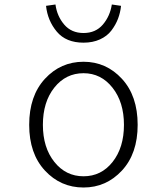

<svg xmlns="http://www.w3.org/2000/svg" viewBox="-20 -822 634 855"><path d="M352 13Q250 13 180 -62.5Q110 -138 110 -266Q110 -395 180 -471Q250 -547 352 -547Q453 -547 523 -471Q593 -395 593 -266Q593 -138 523 -62.5Q453 13 352 13ZM352 -496Q273 -496 222 -432Q171 -368 171 -266Q171 -165 222 -101Q273 -37 352 -37Q431 -37 481.5 -101Q532 -165 532 -266Q532 -367 481 -431.5Q430 -496 352 -496ZM352 -632Q274 -632 233 -681Q192 -730 185 -796L227 -802Q234 -750 266 -712.5Q298 -675 352 -675Q406 -675 438 -712.5Q470 -750 478 -802L519 -796Q516 -766 505.5 -738.5Q495 -711 476 -686Q457 -661 425 -646.5Q393 -632 352 -632Z"/></svg>

Font: NotoSansHansLight
Style: Regular
Weight: 300
Designer: Ryoko NISHIZUKA  (kana & ideographs); Paul D. Hunt (Latin, Greek & Cyrillic); Wenlong ZHANG  (bopomofo); Sandoll Communi
Foundry: Adobe Systems Incorporated
Version: Version 1.00;December 8, 2021;FontCreator 13.0.0.2675 64-bit